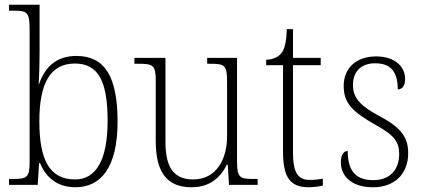

<svg xmlns="http://www.w3.org/2000/svg" viewBox="-20 -780 1788 810"><path d="M298 10C406 10 476 -74 476 -267C476 -462 419 -544 302 -544C220 -544 170 -499 145 -426H143C146 -466 147 -527 147 -564V-760H18V-735H37C92 -735 105 -730 105 -659V-96C105 -31 94 -25 32 -25H18V0H139L145 -92H149C175 -28 225 10 298 10ZM297 -23C187 -23 146 -108 146 -269C146 -428 192 -512 296 -512C395 -512 434 -437 434 -270C434 -105 385 -23 297 -23Z M788 10C863 10 909 -29 937 -85H941L946 0H1067V-25H1050C992 -25 980 -30 980 -99V-536H854V-511H864C929 -511 938 -506 938 -433V-205C938 -107 892 -23 795 -23C705 -23 678 -85 678 -183V-536H547V-511H562C626 -511 637 -506 637 -439V-184C637 -49 688 10 788 10Z M1283 10C1302 10 1324 7 1342 3V-26C1322 -23 1308 -21 1287 -21C1238 -21 1216 -50 1216 -137V-505H1333V-536H1216V-657H1190C1188 -600 1180 -569 1164 -552C1151 -538 1130 -529 1103 -528V-505H1174V-142C1174 -29 1205 10 1283 10Z M1554 10C1643 10 1702 -45 1702 -133C1702 -197 1677 -239 1583 -289C1507 -330 1469 -362 1469 -421C1469 -473 1498 -513 1563 -513C1625 -513 1658 -481 1658 -403C1678 -403 1689 -419 1689 -448C1689 -496 1649 -542 1567 -542C1483 -542 1430 -493 1430 -418C1430 -344 1466 -309 1568 -251C1647 -208 1664 -178 1664 -130C1664 -65 1626 -20 1555 -20C1474 -20 1447 -67 1447 -143C1431 -143 1418 -129 1418 -94C1418 -45 1454 10 1554 10Z"/></svg>

Font: Noto Serif Hebrew SemiCondensed ExtraLight
Style: Regular
Weight: 200
Width: 4
Designer: Monotype Design Team
Foundry: Monotype Imaging Inc.
Version: Version 2.004